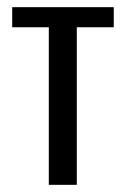

<svg xmlns="http://www.w3.org/2000/svg" viewBox="-20 -515 351 535"><path d="M116 0V-439H14V-495H297V-439H194V0Z"/></svg>

Font: Alumni Sans Medium
Style: Regular
Weight: 500
Designer: Robert E. Leuschke
Foundry: Robert E. Leuschke
Version: Version 1.018